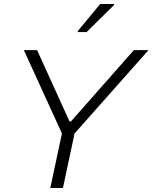

<svg xmlns="http://www.w3.org/2000/svg" viewBox="-20 -938 761 958"><path d="M231 0 289 -272 99 -688H165L327 -332H334L648 -688H721L352 -272L294 0ZM368 -778V-783L480 -918H549V-913L412 -778Z"/></svg>

Font: Saira SemiExpanded Light
Style: Italic
Weight: 300
Width: 6
Italic angle: -12°
Designer: Hector Gatti with collaboration of the Omnibus-Type team
Foundry: Omnibus-Type
Version: Version 1.101